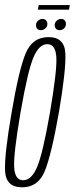

<svg xmlns="http://www.w3.org/2000/svg" viewBox="-23 -754 302 776"><path d="M66.5 3Q131.5 3 158.2 -63Q185 -129 215 -299.5Q244 -470 241.2 -537Q238.5 -604 173 -604Q107.5 -604 80.2 -537.2Q53 -470.5 24 -299.5Q-5.5 -129.5 -2.5 -63.2Q0.5 3 66.5 3ZM70.5 -25.5Q37 -25.5 34.2 -79Q31.5 -132.5 60 -299.5Q89 -466.5 111.8 -521Q134.5 -575.5 168 -575.5Q202 -575.5 204.8 -521.2Q207.5 -467 179 -299.5Q150 -133.5 127.2 -79.5Q104.5 -25.5 70.5 -25.5ZM142 -632Q152 -632 160.2 -639Q168.5 -646 168.5 -657.5Q168.5 -666.5 162.8 -672Q157 -677.5 148.5 -677.5Q138.5 -677.5 130.5 -670.2Q122.5 -663 122.5 -652Q122.5 -643 127.8 -637.5Q133 -632 142 -632ZM217.5 -632Q228 -632 235.8 -639Q243.5 -646 243.5 -657.5Q243.5 -666.5 238.2 -672Q233 -677.5 224 -677.5Q214 -677.5 206 -670.2Q198 -663 198 -652Q198 -643 203.5 -637.5Q209 -632 217.5 -632ZM130 -715H256L259 -733.5H133.5Z"/></svg>

Font: Anybody ExtraCondensed ExtraLight
Style: Italic
Weight: 250
Width: 2
Italic angle: -10°
Version: Version 1.113;gftools[0.9.25]